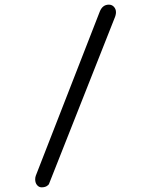

<svg xmlns="http://www.w3.org/2000/svg" viewBox="-20 -783 665 818"><path d="M132.8 -35.2 404.8 -732.9Q416.5 -763.2 443.8 -763.2Q457 -763.2 465.6 -753.7Q474.1 -744.1 474.1 -731Q474.1 -719.2 467.8 -705.1L189 0Q187 5.4 178.5 10.3Q169.9 15.1 157.2 15.1Q146 15.1 137.9 5.6Q129.9 -3.9 129.9 -19Q129.9 -27.8 132.8 -35.2Z"/></svg>

Font: BPreplay
Style: Regular
Weight: 400
Designer: Magenta/George Triantafyllakos
Foundry: Magenta/George Triantafyllakos
Version: Version 1.00